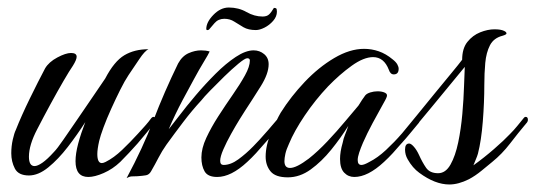

<svg xmlns="http://www.w3.org/2000/svg" viewBox="-20 -468 1425 511"><path d="M215 3Q181 3 181 -39Q181 -59 188 -85.5Q195 -112 207 -143Q186 -110 160.5 -77Q135 -44 108.5 -22.5Q82 -1 57 -1Q29 -1 19.5 -19.5Q10 -38 10 -60Q10 -79 14 -96.5Q18 -114 22 -122Q37 -160 59.5 -206Q82 -252 100 -286Q110 -303 132.5 -315Q155 -327 169 -327Q184 -327 184 -317Q184 -309 174 -293Q165 -280 149 -252.5Q133 -225 114.5 -191Q96 -157 79 -124Q57 -82 57 -51Q57 -26 72 -26Q80 -26 93 -35Q106 -44 124 -64Q132 -72 148.5 -96Q165 -120 186 -150.5Q207 -181 227 -210.5Q247 -240 260 -259Q284 -305 311 -321Q338 -337 375 -337Q365 -332 351 -311Q337 -290 322 -268Q312 -253 300 -229Q288 -205 276 -178.5Q264 -152 255.5 -129Q247 -106 244 -93Q239 -71 239 -58Q239 -34 251 -34Q255 -34 261 -37Q283 -48 305 -69Q327 -90 347 -112Q357 -123 366 -133Q375 -143 383 -154Q386 -157 388 -157Q394 -157 394 -149Q394 -143 390 -139Q369 -113 346 -86Q324 -61 300 -37Q280 -18 256 -7.5Q232 3 215 3Z M317 6Q360 -74 388.5 -148.5Q417 -223 454 -299Q465 -319 482 -326.5Q499 -334 515 -334Q528 -334 538 -331Q535 -324 522.5 -303.5Q510 -283 496 -257Q486 -239 466 -201.5Q446 -164 429 -124Q438 -135 457 -160Q476 -185 501 -214.5Q526 -244 553.5 -271.5Q581 -299 607.5 -316.5Q634 -334 655 -334Q671 -334 683 -324Q695 -314 695 -297Q695 -272 674 -238.5Q653 -205 632 -173Q628 -167 617.5 -150Q607 -133 595 -111.5Q583 -90 574.5 -70.5Q566 -51 566 -40Q566 -29 575 -29Q594 -29 614.5 -44Q635 -59 654 -78.5Q673 -98 684 -111Q695 -123 704 -134Q713 -145 722 -155Q725 -158 727 -158Q733 -158 733 -149Q733 -143 729 -139Q718 -126 707 -112.5Q696 -99 684 -86Q673 -73 661.5 -60.5Q650 -48 638 -37Q595 3 558 3Q533 3 524.5 -12Q516 -27 516 -49Q516 -73 529 -101Q542 -129 561 -158.5Q580 -188 599.5 -216Q619 -244 632 -267.5Q645 -291 645 -307Q645 -313 638 -313Q632 -313 614.5 -298.5Q597 -284 577 -264.5Q557 -245 539.5 -227Q522 -209 516 -201Q491 -174 467.5 -143Q444 -112 423 -83Q411 -66 402 -48.5Q393 -31 382 -12Q377 -3 368.5 -1.5Q360 0 346 1Q336 1 330 1.5Q324 2 317 6ZM661 -388Q641 -388 628 -395.5Q615 -403 603.5 -410.5Q592 -418 577 -418Q561 -418 551 -406.5Q541 -395 536 -389Q529 -386 529 -391Q529 -409 548 -428.5Q567 -448 589 -448Q615 -448 636 -436Q657 -424 679 -424Q690 -424 696 -429.5Q702 -435 709 -447Q712 -447 714.5 -446Q717 -445 717 -437Q717 -424 707 -412.5Q697 -401 684 -394.5Q671 -388 661 -388Z M746 4Q713 4 700 -12Q687 -28 687 -51Q687 -81 701.5 -115Q716 -149 727 -168Q754 -211 791 -250Q828 -289 869.5 -313.5Q911 -338 949 -338Q969 -338 988 -331.5Q1007 -325 1025 -310Q1034 -303 1037.5 -296.5Q1041 -290 1041 -285Q1041 -270 1028 -270Q1019 -270 1015 -282Q1002 -316 973 -316Q948 -316 916 -293Q884 -270 853 -238Q819 -202 791 -160.5Q763 -119 749 -85Q742 -70 739.5 -58.5Q737 -47 737 -39Q737 -21 752 -21Q769 -21 802 -46Q826 -65 851.5 -92Q877 -119 899 -145.5Q921 -172 934 -187Q939 -195 943.5 -202Q948 -209 952 -214Q956 -219 965.5 -222Q975 -225 985 -225Q997 -225 1005 -221Q1013 -217 1008 -207Q1008 -206 997 -186.5Q986 -167 971.5 -140Q957 -113 946 -88Q940 -74 936 -62Q932 -50 932 -42Q932 -29 942 -29Q949 -29 963 -37Q985 -48 1007.5 -69Q1030 -90 1049 -112Q1060 -123 1069 -133Q1078 -143 1086 -154Q1089 -157 1091 -157Q1097 -157 1097 -148Q1097 -143 1093 -139Q1082 -126 1071 -112.5Q1060 -99 1048 -86Q1037 -73 1025.5 -60.5Q1014 -48 1002 -37Q959 3 923 3Q907 3 896 -8.5Q885 -20 885 -45Q885 -64 892 -88Q894 -99 898.5 -110Q903 -121 907 -133Q887 -101 861.5 -69.5Q836 -38 807 -17Q778 4 746 4Z M1176 23Q1138 23 1096 -8Q1078 -21 1065 -44Q1058 -56 1058 -70Q1058 -86 1069 -86Q1074 -86 1081.5 -77.5Q1089 -69 1095 -56Q1104 -36 1114 -21.5Q1124 -7 1146 -7Q1166 -7 1179 -30Q1192 -53 1199.5 -89Q1207 -125 1210.5 -165Q1214 -205 1215 -238.5Q1216 -272 1217 -290Q1170 -233 1128.5 -182.5Q1087 -132 1050 -88Q1046 -83 1043 -83Q1040 -83 1040 -89Q1040 -100 1045 -107Q1065 -131 1089 -160.5Q1113 -190 1137.5 -220Q1162 -250 1181.5 -273.5Q1201 -297 1210 -309Q1210 -339 1224 -356.5Q1238 -374 1258 -382Q1278 -390 1296 -390Q1313 -390 1321 -386Q1328 -383 1328 -379Q1328 -376 1318 -373Q1294 -367 1284 -347.5Q1274 -328 1271.5 -300.5Q1269 -273 1269 -242Q1269 -196 1265 -145Q1261 -94 1252 -59Q1250 -52 1246.5 -44Q1243 -36 1240 -28Q1268 -48 1295 -71.5Q1322 -95 1337 -111Q1348 -122 1356.5 -132.5Q1365 -143 1374 -154Q1376 -157 1379 -157Q1385 -157 1385 -149Q1385 -144 1380 -139Q1359 -114 1337.5 -86Q1316 -58 1290 -37Q1279 -28 1262 -14Q1245 0 1228 9Q1200 23 1176 23Z"/></svg>

Font: Birthstone
Style: Regular
Weight: 400
Designer: Robert E. Leuschke
Foundry: Robert E. Leuschke
Version: Version 1.013; ttfautohint (v1.8.3)